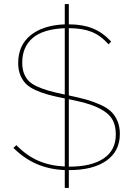

<svg xmlns="http://www.w3.org/2000/svg" viewBox="-20 -835 653 948"><path d="M319.8 -363.8Q371.6 -353 406 -343.3Q440.4 -333.5 474.6 -318.4Q508.8 -303.2 528.3 -284.4Q547.9 -265.6 559.8 -237.8Q571.8 -210 571.8 -173.8Q571.8 -88.4 505.4 -41.7Q439 4.9 321.8 4.9H319.8V92.8H299.8V4.9Q222.7 1.5 160.9 -25.4Q99.1 -52.2 45.9 -105L61 -118.2Q110.8 -66.9 168.7 -41.5Q226.6 -16.1 299.8 -13.2V-349.1Q251.5 -358.4 218.8 -367.4Q186 -376.5 155.5 -390.1Q125 -403.8 107.7 -421.6Q90.3 -439.5 80.1 -464.8Q69.8 -490.2 69.8 -523.9Q69.8 -611.3 131.1 -660.9Q192.4 -710.4 299.8 -714.8V-814.9H319.8V-714.8Q387.7 -714.8 437.5 -694.8Q487.3 -674.8 528.8 -629.9L516.1 -616.2Q475.6 -661.1 430.4 -678.5Q385.3 -695.8 319.8 -695.8ZM89.8 -525.9Q89.8 -496.1 97.9 -474.1Q106 -452.1 120.6 -436.5Q135.3 -420.9 162.4 -408.4Q189.5 -396 220.7 -387Q252 -377.9 299.8 -368.2V-695.8Q192.4 -691.4 141.1 -647.2Q89.8 -603 89.8 -525.9ZM323.2 -12.2Q431.2 -12.2 491.5 -52.5Q551.8 -92.8 551.8 -170.9Q551.8 -210 538.6 -237.8Q525.4 -265.6 495.1 -285.6Q464.8 -305.7 424.1 -319.1Q383.3 -332.5 319.8 -345.2V-12.2Z"/></svg>

Font: Rawline Thin
Style: Regular
Weight: 250
Designer: Matt McInerney, Pablo Impallari, Rodrigo Fuenzalida
Foundry: Matt McInerney, Pablo Impallari, Rodrigo Fuenzalida
Version: Version 4.020;PS 004.020;hotconv 1.0.88;makeotf.lib2.5.64775